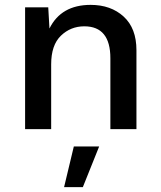

<svg xmlns="http://www.w3.org/2000/svg" viewBox="-20 -530 659 788"><path d="M352 -510Q435 -510 487.5 -462Q540 -414 540 -324V0H433V-291Q433 -422 326 -422Q270 -422 230 -383.5Q190 -345 190 -266V0H83V-500H178L183 -413Q231 -510 352 -510ZM243 238 283 71H387L320 238Z"/></svg>

Font: Elaine Sans Medium
Style: Regular
Weight: 500
Designer: Wei Huang
Foundry: Wei Huang
Version: Version 2.001;December 24, 2019;FontCreator 12.0.0.2547 64-b